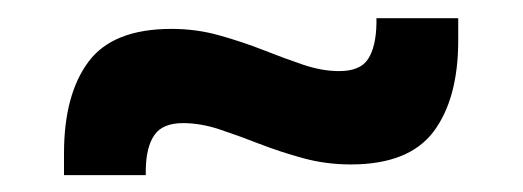

<svg xmlns="http://www.w3.org/2000/svg" viewBox="-20 -420 588 216"><path d="M374.5 -235Q347 -235 321.2 -242Q295.5 -249 271.8 -258.2Q248 -267.5 226.8 -274.5Q205.5 -281.5 186 -281.5Q163 -281.5 153.8 -268.2Q144.5 -255 144 -229.5V-223H52V-247.5Q52 -313.5 79.5 -350.5Q107 -387.5 173 -387.5Q201 -387.5 226.8 -380.2Q252.5 -373 276 -363.8Q299.5 -354.5 321 -347.2Q342.5 -340 361.5 -340Q385.5 -340 394.2 -353.8Q403 -367.5 403.5 -393.5V-399.5H495.5V-374.5Q495.5 -309 467.8 -272Q440 -235 374.5 -235Z"/></svg>

Font: Anek Gujarati Medium SemiBold
Style: Regular
Weight: 600
Version: Version 1.003